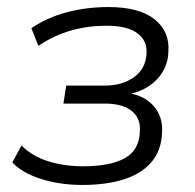

<svg xmlns="http://www.w3.org/2000/svg" viewBox="-20 -517 554 545"><path d="M214 8Q150 8 96.5 -9Q43 -26 15 -56L41 -104Q72 -73 117.5 -59Q163 -45 216 -45Q292 -45 333.5 -67.5Q375 -90 377 -143Q380 -181 354 -202Q328 -223 277 -223H160L168 -274H277Q327 -274 360.5 -298Q394 -322 396 -366Q398 -402 369.5 -423Q341 -444 281 -444Q230 -444 182 -430.5Q134 -417 89 -387L69 -437Q115 -468 171 -482.5Q227 -497 288 -497Q375 -497 418.5 -462.5Q462 -428 458 -371Q457 -337 440.5 -311Q424 -285 396 -268.5Q368 -252 332 -247L334 -254Q386 -249 414.5 -218Q443 -187 440 -140Q438 -90 410 -57Q382 -24 332 -8Q282 8 214 8Z"/></svg>

Font: Nunito Sans 10pt Light
Style: Italic
Weight: 300
Italic angle: -9°
Designer: Vernon Adams
Foundry: Vernon Adams
Version: Version 3.101;gftools[0.9.27]